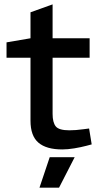

<svg xmlns="http://www.w3.org/2000/svg" viewBox="-20 -679 466 882"><path d="M265.8 7.5Q193 7.5 156.5 -23.7Q120.1 -54.8 120.1 -124.5V-413.9H10V-484.4L120.1 -503.2V-622.5L221.6 -658.9V-503.2H391.7V-413.9H221.6V-156.1Q221.6 -116.6 236.1 -98.5Q250.6 -80.4 298.5 -80.4Q313.4 -80.4 329 -81.6Q344.6 -82.9 362 -85.2L389.3 -88.7L401.2 -15.7L376.8 -9.2Q351.2 -2.5 321.1 2.5Q290.9 7.5 265.8 7.5ZM161.4 183 208.4 43H323.1L251.3 183Z"/></svg>

Font: REM Medium
Style: Regular
Weight: 500
Designer: Octavio Pardo
Foundry: Ashler Design
Version: Version 1.005;gftools[0.9.28]